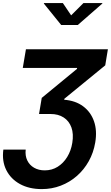

<svg xmlns="http://www.w3.org/2000/svg" viewBox="-22 -1060 748 1295"><path d="M0.6 -50.9H151.3Q146.7 -9.5 162 22.1Q177.3 53.7 208.1 71.4Q238.9 89.1 279.9 89.1Q328.3 89.1 367 64.8Q405.7 40.5 431.3 -1.3Q456.9 -43.1 465.6 -96.2Q475.4 -156.5 459.8 -200.1Q444.1 -243.7 407.6 -267.5Q371 -291.4 318.1 -291.1H241.3L259.5 -399.7L497.6 -595.7V-601.6H131.6L152.9 -727.5H705.7L687.8 -619.3L412.3 -394L410.8 -387.2Q487.1 -381.4 538.7 -343Q590.3 -304.6 612.1 -241.8Q633.9 -179 620.3 -98.7Q608.8 -30.2 576.7 27.2Q544.6 84.6 496.4 126.9Q448.2 169.1 387.9 192.2Q327.7 215.4 259.9 215.4Q174.9 215.4 112.7 181.4Q50.6 147.3 20.4 87.1Q-9.8 26.8 0.6 -50.9ZM401.9 -1039.5 457.8 -956.5 541 -1039.5H668.7L668 -1035.9L502.9 -891.6H390.6L273.9 -1035.9L274.6 -1039.5Z"/></svg>

Font: Inter Variable
Style: Italic
Weight: 400
Italic angle: -9.39999°
Designer: Rasmus Andersson
Foundry: rsms
Version: Version 4.001;git-9221beed3